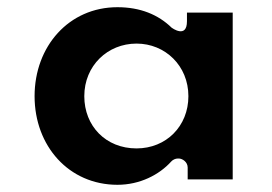

<svg xmlns="http://www.w3.org/2000/svg" viewBox="-20 -523 755 533"><path d="M76 -256C76 -117.7 171.2 -10 306 -10C368.5 -10 422 -37.8 455.5 -74.8C459.7 -79.5 466.9 -83 474 -83H476C486.7 -83 501 -73.1 501 -58V-25H626V-488H499V-464C499 -414.5 456.5 -446.1 456.5 -446.1C419.5 -482.3 369.4 -503 306 -503C171.3 -503 76 -394.4 76 -256ZM214 -256C214 -340.7 278.8 -402 359 -402C438.4 -402 503 -340.6 503 -256C503 -172.8 441.4 -111 359 -111C273.7 -111 214 -173.1 214 -256Z"/></svg>

Font: Hussar Ekologiczny
Style: Regular
Weight: 400
Foundry: Cannot Into Space Fonts
Version: Version 0.97